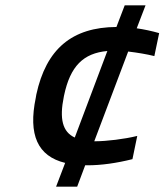

<svg xmlns="http://www.w3.org/2000/svg" viewBox="-20 -695 616 719"><path d="M116 -341 114 -329C85 -190 121 -110 224 -85L190 4H269L299 -76H308C359 -76 416 -84 476 -99L494 -186C446 -174 378 -166 337 -166H333L460 -502C494 -498 530 -492 558 -485L576 -571C548 -579 520 -585 492 -589L525 -675H447L416 -594C250 -593 153 -512 116 -341ZM219 -333 220 -338C243 -447 292 -496 382 -504L260 -180C214 -201 202 -250 219 -333Z"/></svg>

Font: LT Wave Text Medium Italic
Style: Regular
Weight: 500
Designer: Daniel Lyons
Version: Version 2.5 (Glyphs App)